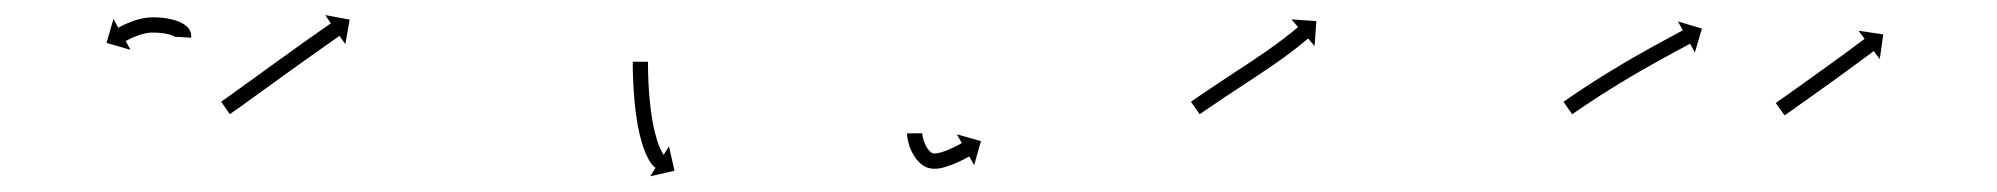

<svg xmlns="http://www.w3.org/2000/svg" viewBox="-20 -252 2621 252"><path d="M210.9 -204.2C210.9 -204 210.9 -203.9 210.9 -203.7L230.9 -202.5C230.9 -202.8 230.9 -203 230.9 -203.2C230.9 -203.2 230.9 -203.3 230.9 -203.3C230.9 -203.4 230.9 -203.5 230.9 -203.5C230.9 -204.1 230.9 -204.8 230.9 -205.5C230.9 -205.5 230.9 -205.6 230.9 -205.7C230.9 -205.8 230.9 -206 230.9 -206C230.8 -206.9 230.6 -207.7 230.5 -208.6C230.5 -208.6 230.4 -208.8 230.4 -209C230.3 -209.1 230.3 -209.3 230.3 -209.3C230 -210.3 229.6 -211.2 229.2 -212.1C229.2 -212.1 229.1 -212.4 229 -212.5C228.9 -212.7 228.8 -212.9 228.8 -212.9C228.1 -214.1 227.2 -215.2 226.3 -216.2C226.3 -216.2 226.2 -216.3 226 -216.5C225.9 -216.7 225.7 -216.8 225.7 -216.8C224.2 -218.2 222.5 -219.5 220.8 -220.6C220.8 -220.6 220.6 -220.7 220.4 -220.8C220.3 -220.9 220.1 -221 220.1 -221C217.5 -222.5 214.7 -223.7 212 -224.7C212 -224.7 211.8 -224.8 211.7 -224.8C211.5 -224.9 211.4 -224.9 211.4 -224.9C207.9 -226 204.3 -226.9 200.6 -227.6C200.6 -227.6 200.5 -227.7 200.4 -227.7C200.3 -227.7 200.2 -227.7 200.2 -227.7C196.1 -228.4 191.9 -228.8 187.8 -229.1C187.8 -229.1 187.7 -229.1 187.6 -229.1C187.6 -229.1 187.5 -229.1 187.5 -229.1C183.6 -229.3 179.8 -229.3 176 -229.1C176 -229.1 175.9 -229.1 175.7 -229.1C175.6 -229.1 175.4 -229.1 175.4 -229.1C172.1 -228.7 168.8 -228.2 165.5 -227.5C165.5 -227.5 165.4 -227.5 165.3 -227.5C165.2 -227.5 165.1 -227.4 165.1 -227.4C161.9 -226.7 158.7 -225.8 155.6 -224.8C155.6 -224.8 155.6 -224.7 155.5 -224.7C155.4 -224.7 155.4 -224.7 155.4 -224.7C152.6 -223.7 149.9 -222.6 147.3 -221.5C147.3 -221.5 147.2 -221.5 147.2 -221.5C147.1 -221.5 147.1 -221.4 147.1 -221.4C145 -220.5 142.9 -219.6 140.8 -218.6C140.8 -218.6 140.8 -218.5 140.8 -218.5C140.7 -218.5 140.7 -218.5 140.7 -218.5C139.4 -217.8 138 -217.1 136.7 -216.4C136.7 -216.4 136.7 -216.4 136.7 -216.4C136.7 -216.4 136.7 -216.4 136.7 -216.4C136.2 -216.1 135.7 -215.9 135.3 -215.6L128.9 -227.2L119.8 -195.7L151.3 -186.6L144.9 -198.1C145.4 -198.4 145.8 -198.6 146.2 -198.8C146.2 -198.8 146.2 -198.8 146.2 -198.8C146.2 -198.8 146.2 -198.8 146.2 -198.8C147.4 -199.4 148.6 -200 149.8 -200.6C149.8 -200.6 149.7 -200.6 149.7 -200.6C149.7 -200.6 149.6 -200.6 149.6 -200.6C151.5 -201.5 153.3 -202.3 155.2 -203.2C155.2 -203.2 155.1 -203.1 155.1 -203.1C155 -203.1 155 -203.1 155 -203.1C157.3 -204.1 159.7 -205 162.1 -205.8C162.1 -205.8 162 -205.8 161.9 -205.8C161.9 -205.8 161.8 -205.7 161.8 -205.7C164.5 -206.6 167.2 -207.4 169.9 -208C169.9 -208 169.8 -208 169.7 -208C169.6 -208 169.5 -207.9 169.5 -207.9C172.1 -208.5 174.8 -208.9 177.6 -209.2C177.6 -209.2 177.4 -209.2 177.3 -209.2C177.1 -209.2 177 -209.2 177 -209.2C180.2 -209.3 183.5 -209.2 186.7 -209.1C186.7 -209.1 186.6 -209.1 186.6 -209.1C186.5 -209.1 186.4 -209.1 186.4 -209.1C190 -208.9 193.6 -208.5 197.1 -208C197.1 -208 197 -208 196.9 -208C196.8 -208 196.7 -208 196.7 -208C199.6 -207.4 202.6 -206.7 205.4 -205.8C205.4 -205.8 205.3 -205.9 205.1 -205.9C205 -206 204.8 -206 204.8 -206C206.8 -205.3 208.7 -204.5 210.5 -203.5C210.5 -203.5 210.3 -203.6 210.1 -203.7C210 -203.8 209.8 -203.9 209.8 -203.9C210.6 -203.4 211.4 -202.9 212 -202.2C212 -202.2 211.9 -202.4 211.7 -202.5C211.6 -202.7 211.4 -202.9 211.4 -202.9C211.5 -202.8 211.6 -202.7 211.6 -202.6C211.6 -202.6 211.5 -202.8 211.4 -203C211.3 -203.2 211.2 -203.4 211.2 -203.4L211.2 -203.5C211.2 -203.5 211.2 -203.5 211.2 -203.5C211.1 -203.5 211.1 -203.6 211.1 -203.6C211.1 -203.6 211.1 -203.7 211.1 -203.7C211.1 -203.7 211 -203.8 211 -204C211 -204.2 210.9 -204.4 210.9 -204.4C210.9 -204.3 210.9 -204.2 211 -204.1C211 -204.1 210.9 -204.2 210.9 -204.3C210.9 -204.4 210.9 -204.5 210.9 -204.5C210.9 -204.3 210.9 -204.1 210.9 -203.9C210.9 -203.9 210.9 -204 210.9 -204C210.9 -204.1 210.9 -204.2 210.9 -204.2Z M271.8 -119.6C271.3 -119.2 270.8 -118.9 270.3 -118.5L281.7 -102.1C282.2 -102.4 282.7 -102.8 283.2 -103.1L283.2 -103.2L283.2 -103.2C284.7 -104.2 286.1 -105.2 287.6 -106.3L287.6 -106.3L287.6 -106.3C289.9 -107.9 292.3 -109.6 294.6 -111.2L294.6 -111.2L294.6 -111.2C297.6 -113.4 300.7 -115.6 303.7 -117.8C307.3 -120.4 310.9 -123 314.5 -125.6C318.6 -128.5 322.6 -131.4 326.6 -134.3C331 -137.5 335.3 -140.6 339.6 -143.7C344.1 -147 348.5 -150.2 353 -153.4C357.5 -156.6 362 -159.9 366.5 -163.1C370.8 -166.2 375.2 -169.3 379.5 -172.4C383.6 -175.3 387.7 -178.2 391.8 -181.1C395.5 -183.7 399.1 -186.3 402.8 -188.9C405.9 -191.1 409 -193.3 412.1 -195.5C414.5 -197.2 417 -198.9 419.4 -200.5C420.9 -201.6 422.5 -202.7 424 -203.8C424.6 -204.2 425.1 -204.5 425.7 -204.9L433.2 -194.1L439 -226.3L406.8 -232.2L414.3 -221.4C413.7 -221 413.2 -220.6 412.6 -220.2C411 -219.1 409.5 -218 407.9 -216.9C405.5 -215.3 403.1 -213.6 400.7 -211.9C397.5 -209.7 394.4 -207.5 391.3 -205.3C387.6 -202.7 383.9 -200.1 380.2 -197.5C376.1 -194.5 372 -191.6 367.9 -188.7C363.6 -185.6 359.2 -182.5 354.8 -179.3C350.3 -176.1 345.8 -172.9 341.3 -169.6C336.8 -166.4 332.4 -163.2 327.9 -159.9C323.6 -156.8 319.2 -153.7 314.9 -150.5C310.9 -147.6 306.8 -144.7 302.8 -141.8C299.2 -139.2 295.6 -136.6 292 -134C289 -131.8 286 -129.7 283 -127.5L283 -127.5L283 -127.5C280.7 -125.9 278.4 -124.2 276.1 -122.6L276.1 -122.6L276.1 -122.6C274.6 -121.6 273.2 -120.6 271.7 -119.6L271.7 -119.6Z M830.5 -169.2C830.5 -169.8 830.5 -170.4 830.5 -171L810.5 -171C810.5 -170.4 810.5 -169.7 810.5 -169.1L810.5 -169.1L810.5 -169.1C810.5 -167.3 810.5 -165.5 810.5 -163.8L810.5 -163.7L810.5 -163.7C810.6 -161 810.6 -158.2 810.7 -155.5C810.7 -155.5 810.7 -155.4 810.7 -155.4C810.7 -155.4 810.7 -155.4 810.7 -155.4C810.8 -151.8 810.9 -148.3 811.1 -144.7C811.1 -144.7 811.1 -144.7 811.1 -144.7C811.1 -144.7 811.1 -144.6 811.1 -144.6C811.3 -140.4 811.5 -136.2 811.8 -132.1C811.8 -132.1 811.8 -132 811.8 -132C811.8 -132 811.8 -132 811.8 -132C812.1 -127.3 812.5 -122.7 812.9 -118.1C812.9 -118.1 812.9 -118 812.9 -118C812.9 -118 812.9 -118 812.9 -118C813.4 -113.1 814 -108.2 814.6 -103.3C814.6 -103.3 814.6 -103.3 814.6 -103.2C814.6 -103.2 814.6 -103.2 814.6 -103.2C815.3 -98.2 816.1 -93.3 816.9 -88.4C816.9 -88.4 816.9 -88.4 816.9 -88.3C816.9 -88.3 816.9 -88.2 816.9 -88.2C817.8 -83.5 818.8 -78.8 819.9 -74C819.9 -74 819.9 -74 820 -73.9C820 -73.9 820 -73.8 820 -73.8C821.1 -69.5 822.3 -65.2 823.6 -60.9C823.6 -60.9 823.6 -60.9 823.7 -60.8C823.7 -60.7 823.7 -60.7 823.7 -60.7C824.9 -57 826.3 -53.4 827.8 -49.8C827.8 -49.8 827.8 -49.7 827.9 -49.7C827.9 -49.6 827.9 -49.5 827.9 -49.5C829.2 -46.8 830.6 -44.1 832.1 -41.4C832.1 -41.4 832.1 -41.3 832.2 -41.2C832.2 -41.1 832.3 -41 832.3 -41C833.4 -39.3 834.5 -37.6 835.8 -36C835.8 -36 835.9 -35.9 836 -35.8C836.1 -35.7 836.2 -35.6 836.2 -35.6C836.9 -34.8 837.6 -34 838.5 -33.2C838.5 -33.2 838.6 -33.2 838.7 -33.1C838.7 -33 838.8 -32.9 838.8 -32.9C839.2 -32.6 839.6 -32.3 840 -32.1C840 -32.1 840 -32 840.1 -32C840.2 -31.9 840.2 -31.9 840.2 -31.9C840.3 -31.9 840.3 -31.8 840.4 -31.8L833.4 -20.6L865.3 -27.9L858 -59.9L851 -48.7C851 -48.8 851.1 -48.7 851.1 -48.7C851.1 -48.7 851.1 -48.7 851.1 -48.7C851.1 -48.7 851.2 -48.6 851.2 -48.6C851.3 -48.5 851.3 -48.5 851.3 -48.5C851.3 -48.5 851.4 -48.5 851.4 -48.4C851.6 -48.4 851.7 -48.2 851.6 -48.4C851.6 -48.4 851.6 -48.3 851.7 -48.2C851.8 -48.1 851.9 -48 851.9 -48C851.7 -48.3 851.4 -48.6 851.1 -48.9C851.1 -48.9 851.2 -48.8 851.3 -48.7C851.4 -48.6 851.5 -48.5 851.5 -48.5C850.6 -49.5 849.9 -50.6 849.2 -51.8C849.2 -51.8 849.2 -51.7 849.3 -51.6C849.4 -51.5 849.4 -51.4 849.4 -51.4C848.2 -53.5 847.1 -55.7 846.1 -57.9C846.1 -57.9 846.1 -57.8 846.2 -57.7C846.2 -57.6 846.2 -57.6 846.2 -57.6C844.9 -60.7 843.7 -63.9 842.6 -67.1C842.6 -67.1 842.6 -67.1 842.7 -67C842.7 -66.9 842.7 -66.9 842.7 -66.9C841.5 -70.8 840.4 -74.8 839.4 -78.8C839.4 -78.8 839.4 -78.7 839.4 -78.7C839.4 -78.6 839.4 -78.6 839.4 -78.6C838.4 -83 837.4 -87.5 836.6 -92C836.6 -92 836.6 -91.9 836.6 -91.9C836.6 -91.9 836.6 -91.8 836.6 -91.8C835.8 -96.5 835.1 -101.2 834.4 -106C834.4 -106 834.4 -105.9 834.4 -105.9C834.4 -105.9 834.4 -105.8 834.4 -105.8C833.8 -110.5 833.3 -115.3 832.8 -120C832.8 -120 832.8 -120 832.8 -119.9C832.8 -119.9 832.8 -119.9 832.8 -119.9C832.4 -124.4 832 -128.9 831.7 -133.4C831.7 -133.4 831.7 -133.4 831.7 -133.4C831.7 -133.3 831.7 -133.3 831.7 -133.3C831.5 -137.4 831.2 -141.5 831 -145.6C831 -145.6 831 -145.6 831 -145.5C831 -145.5 831 -145.5 831 -145.5C830.9 -149 830.8 -152.5 830.7 -156C830.7 -156 830.7 -155.9 830.7 -155.9C830.7 -155.9 830.7 -155.9 830.7 -155.9C830.6 -158.6 830.6 -161.3 830.5 -164L830.5 -164L830.5 -164C830.5 -165.7 830.5 -167.4 830.5 -169.2L830.5 -169.2Z M1190.5 -76.5C1190.5 -76.7 1190.5 -76.9 1190.5 -77.1L1170.5 -76.9C1170.5 -76.6 1170.5 -76.4 1170.5 -76.1C1170.5 -76.1 1170.5 -76.1 1170.5 -76C1170.5 -76 1170.5 -75.9 1170.5 -75.9C1170.6 -74.9 1170.6 -74 1170.7 -73C1170.7 -73 1170.7 -72.9 1170.8 -72.8C1170.8 -72.7 1170.8 -72.7 1170.8 -72.7C1171 -70.9 1171.3 -69.2 1171.6 -67.5C1171.6 -67.5 1171.7 -67.4 1171.7 -67.3C1171.7 -67.2 1171.7 -67.2 1171.7 -67.2C1172.3 -64.8 1172.9 -62.5 1173.7 -60.2C1173.7 -60.2 1173.7 -60.1 1173.8 -60C1173.8 -59.9 1173.8 -59.8 1173.8 -59.8C1174.8 -57.1 1176 -54.4 1177.2 -51.8C1177.2 -51.8 1177.3 -51.7 1177.3 -51.6C1177.4 -51.5 1177.5 -51.4 1177.5 -51.4C1178.9 -48.8 1180.5 -46.2 1182.2 -43.8C1182.2 -43.8 1182.3 -43.6 1182.4 -43.5C1182.5 -43.4 1182.6 -43.3 1182.6 -43.3C1184.4 -41.1 1186.3 -39.1 1188.3 -37.2C1188.3 -37.2 1188.5 -37.1 1188.7 -37C1188.8 -36.8 1189 -36.7 1189 -36.7C1190.9 -35.3 1192.9 -34 1195 -32.9C1195 -32.9 1195.2 -32.8 1195.5 -32.7C1195.7 -32.6 1195.9 -32.5 1195.9 -32.5C1198 -31.7 1200.2 -31.2 1202.4 -30.8C1202.4 -30.8 1202.6 -30.7 1202.8 -30.7C1203.1 -30.7 1203.3 -30.7 1203.3 -30.7C1205.8 -30.5 1208.4 -30.5 1210.9 -30.7C1210.9 -30.7 1211.1 -30.8 1211.2 -30.8C1211.4 -30.8 1211.6 -30.8 1211.6 -30.8C1214.7 -31.3 1217.8 -32 1220.8 -32.8C1220.8 -32.8 1220.9 -32.9 1221 -32.9C1221.1 -32.9 1221.2 -33 1221.2 -33C1224.4 -34 1227.6 -35.1 1230.8 -36.3C1230.8 -36.3 1230.8 -36.3 1230.9 -36.3C1230.9 -36.4 1231 -36.4 1231 -36.4C1233.8 -37.6 1236.6 -38.8 1239.4 -40.1C1239.4 -40.1 1239.5 -40.1 1239.5 -40.2C1239.5 -40.2 1239.6 -40.2 1239.6 -40.2C1241.8 -41.3 1244 -42.4 1246.2 -43.5C1246.2 -43.5 1246.2 -43.5 1246.3 -43.5C1246.3 -43.5 1246.3 -43.6 1246.3 -43.6C1247.7 -44.3 1249.2 -45.1 1250.6 -45.9C1250.6 -45.9 1250.6 -45.9 1250.6 -45.9C1250.6 -45.9 1250.6 -45.9 1250.6 -45.9C1251.1 -46.2 1251.6 -46.5 1252.1 -46.7L1258.6 -35.2L1267.5 -66.8L1235.9 -75.7L1242.4 -64.2C1241.9 -63.9 1241.4 -63.6 1240.9 -63.4C1240.9 -63.4 1240.9 -63.4 1240.9 -63.4C1240.9 -63.4 1241 -63.4 1241 -63.4C1239.6 -62.7 1238.3 -61.9 1236.9 -61.2C1236.9 -61.2 1236.9 -61.2 1237 -61.2C1237 -61.3 1237 -61.3 1237 -61.3C1235 -60.2 1232.9 -59.2 1230.8 -58.2C1230.8 -58.2 1230.9 -58.2 1230.9 -58.2C1231 -58.2 1231 -58.2 1231 -58.2C1228.4 -57.1 1225.9 -55.9 1223.3 -54.9C1223.3 -54.9 1223.3 -54.9 1223.4 -54.9C1223.5 -54.9 1223.5 -54.9 1223.5 -54.9C1220.8 -53.9 1218 -52.9 1215.2 -52C1215.2 -52 1215.3 -52.1 1215.4 -52.1C1215.5 -52.1 1215.6 -52.1 1215.6 -52.1C1213.3 -51.5 1210.9 -51 1208.4 -50.6C1208.4 -50.6 1208.6 -50.6 1208.8 -50.6C1208.9 -50.6 1209.1 -50.7 1209.1 -50.7C1207.7 -50.5 1206.3 -50.5 1204.8 -50.6C1204.8 -50.6 1205.1 -50.6 1205.3 -50.5C1205.5 -50.5 1205.7 -50.5 1205.7 -50.5C1204.8 -50.6 1203.9 -50.9 1203 -51.2C1203 -51.2 1203.2 -51.1 1203.5 -51C1203.7 -50.9 1203.9 -50.8 1203.9 -50.8C1202.9 -51.3 1202 -51.9 1201.1 -52.6C1201.1 -52.6 1201.2 -52.5 1201.4 -52.4C1201.6 -52.2 1201.7 -52.1 1201.7 -52.1C1200.4 -53.3 1199.2 -54.6 1198.1 -55.9C1198.1 -55.9 1198.2 -55.8 1198.3 -55.7C1198.4 -55.5 1198.5 -55.4 1198.5 -55.4C1197.2 -57.2 1196.1 -59.1 1195 -61C1195 -61 1195.1 -60.9 1195.1 -60.8C1195.2 -60.7 1195.2 -60.6 1195.2 -60.6C1194.3 -62.6 1193.4 -64.6 1192.6 -66.7C1192.6 -66.7 1192.6 -66.6 1192.6 -66.5C1192.7 -66.4 1192.7 -66.3 1192.7 -66.3C1192.1 -68.1 1191.6 -70 1191.2 -71.8C1191.2 -71.8 1191.2 -71.7 1191.2 -71.6C1191.2 -71.5 1191.2 -71.4 1191.2 -71.4C1191 -72.7 1190.8 -73.9 1190.6 -75.2C1190.6 -75.2 1190.6 -75.1 1190.6 -75.1C1190.6 -75 1190.6 -74.9 1190.6 -74.9C1190.6 -75.5 1190.5 -76.1 1190.5 -76.7C1190.5 -76.7 1190.5 -76.7 1190.5 -76.6C1190.5 -76.6 1190.5 -76.5 1190.5 -76.5Z M1544.8 -119.6C1544.3 -119.2 1543.7 -118.8 1543.1 -118.4L1554.6 -102C1555.1 -102.4 1555.7 -102.8 1556.2 -103.2C1557.8 -104.3 1559.4 -105.4 1561 -106.5L1561 -106.4L1560.9 -106.4C1563.4 -108.1 1565.8 -109.8 1568.3 -111.5L1568.3 -111.5L1568.3 -111.5C1571.5 -113.6 1574.6 -115.8 1577.8 -117.9L1577.8 -117.9L1577.8 -117.9C1581.6 -120.4 1585.3 -123 1589.1 -125.5L1589.1 -125.5L1589.1 -125.4C1593.3 -128.2 1597.5 -131 1601.7 -133.8C1606.1 -136.7 1610.6 -139.6 1615 -142.6C1619.6 -145.6 1624.2 -148.6 1628.7 -151.6L1628.7 -151.6L1628.7 -151.6C1633.2 -154.6 1637.7 -157.6 1642.2 -160.6L1642.2 -160.6L1642.2 -160.6C1646.5 -163.5 1650.7 -166.4 1655 -169.4C1655 -169.4 1655 -169.4 1655 -169.4C1655 -169.4 1655 -169.4 1655 -169.4C1658.9 -172.2 1662.8 -174.9 1666.7 -177.7C1666.7 -177.7 1666.7 -177.7 1666.7 -177.7C1666.7 -177.8 1666.7 -177.8 1666.7 -177.8C1670.1 -180.3 1673.5 -182.8 1676.8 -185.3C1676.8 -185.3 1676.8 -185.3 1676.9 -185.3C1676.9 -185.3 1676.9 -185.4 1676.9 -185.4C1679.7 -187.5 1682.4 -189.7 1685.2 -191.8C1685.2 -191.8 1685.2 -191.9 1685.2 -191.9C1685.2 -191.9 1685.2 -191.9 1685.2 -191.9C1687.3 -193.6 1689.4 -195.3 1691.4 -197C1691.4 -197 1691.5 -197 1691.5 -197C1691.5 -197 1691.5 -197 1691.5 -197C1692.8 -198.1 1694.1 -199.2 1695.4 -200.3L1695.4 -200.3L1695.4 -200.4C1695.9 -200.7 1696.3 -201.1 1696.8 -201.5L1705.4 -191.6L1707.7 -224.3L1675 -226.6L1683.7 -216.6C1683.2 -216.2 1682.8 -215.9 1682.3 -215.5L1682.3 -215.5L1682.4 -215.5C1681.1 -214.4 1679.9 -213.4 1678.6 -212.3C1678.6 -212.3 1678.6 -212.3 1678.6 -212.3C1678.6 -212.3 1678.7 -212.3 1678.7 -212.3C1676.7 -210.7 1674.7 -209.1 1672.7 -207.4C1672.7 -207.4 1672.7 -207.5 1672.7 -207.5C1672.7 -207.5 1672.7 -207.5 1672.7 -207.5C1670.1 -205.4 1667.4 -203.3 1664.7 -201.2C1664.7 -201.2 1664.7 -201.2 1664.7 -201.2C1664.7 -201.2 1664.7 -201.2 1664.7 -201.2C1661.5 -198.8 1658.2 -196.3 1654.9 -193.9C1654.9 -193.9 1654.9 -193.9 1654.9 -193.9C1654.9 -193.9 1654.9 -193.9 1654.9 -193.9C1651.1 -191.2 1647.3 -188.5 1643.5 -185.8C1643.5 -185.8 1643.5 -185.8 1643.5 -185.8C1643.6 -185.8 1643.6 -185.8 1643.6 -185.8C1639.4 -182.9 1635.2 -180 1631 -177.2L1631 -177.2L1631 -177.2C1626.6 -174.2 1622.1 -171.2 1617.6 -168.2L1617.7 -168.2L1617.7 -168.2C1613.1 -165.2 1608.6 -162.2 1604 -159.3C1599.6 -156.3 1595.1 -153.4 1590.7 -150.5C1586.5 -147.7 1582.3 -144.9 1578.1 -142.1L1578 -142.1L1578 -142.1C1574.2 -139.6 1570.5 -137.1 1566.7 -134.5L1566.7 -134.5L1566.7 -134.5C1563.5 -132.4 1560.2 -130.2 1557 -128L1557 -128L1557 -128C1554.6 -126.3 1552.1 -124.6 1549.6 -122.9L1549.6 -122.9L1549.6 -122.9C1548 -121.8 1546.4 -120.7 1544.8 -119.6Z M2033.8 -119.6C2033.2 -119.2 2032.7 -118.8 2032.1 -118.4L2043.5 -102C2044.1 -102.4 2044.7 -102.8 2045.2 -103.2L2045.2 -103.2L2045.2 -103.2C2046.8 -104.3 2048.4 -105.4 2050 -106.5L2050 -106.5L2050 -106.5C2052.4 -108.2 2054.9 -109.8 2057.4 -111.5L2057.4 -111.5L2057.4 -111.5C2060.6 -113.7 2063.8 -115.8 2067.1 -118L2067 -118L2067 -118C2070.9 -120.5 2074.7 -123 2078.6 -125.5L2078.6 -125.5L2078.5 -125.5C2082.9 -128.3 2087.2 -131 2091.5 -133.7L2091.5 -133.7L2091.5 -133.7C2096.1 -136.6 2100.8 -139.5 2105.5 -142.4L2105.4 -142.4L2105.4 -142.3C2110.3 -145.3 2115.1 -148.2 2120 -151.1L2119.9 -151L2119.9 -151C2124.8 -153.9 2129.7 -156.7 2134.5 -159.6L2134.5 -159.5L2134.5 -159.5C2139.2 -162.2 2144 -164.9 2148.7 -167.6L2148.7 -167.6L2148.7 -167.6C2153.1 -170.1 2157.6 -172.5 2162 -175L2162 -175L2162 -175C2165.9 -177.1 2169.9 -179.3 2173.9 -181.5L2173.9 -181.5L2173.9 -181.5C2177.2 -183.3 2180.6 -185.1 2183.9 -186.9C2186.5 -188.3 2189 -189.7 2191.6 -191.1C2193.2 -191.9 2194.9 -192.8 2196.5 -193.7C2197.1 -194 2197.6 -194.3 2198.2 -194.7L2204.5 -183.1L2213.8 -214.5L2182.4 -223.8L2188.7 -212.2C2188.1 -211.9 2187.5 -211.6 2187 -211.3C2185.3 -210.4 2183.7 -209.5 2182.1 -208.7C2179.5 -207.3 2176.9 -205.9 2174.4 -204.5C2171 -202.7 2167.7 -200.9 2164.3 -199L2164.3 -199L2164.3 -199C2160.3 -196.9 2156.3 -194.7 2152.4 -192.5L2152.3 -192.5L2152.3 -192.5C2147.9 -190 2143.4 -187.5 2138.9 -185L2138.9 -185L2138.9 -185C2134.1 -182.3 2129.3 -179.6 2124.6 -176.9L2124.6 -176.9L2124.5 -176.9C2119.6 -174 2114.7 -171.2 2109.8 -168.3L2109.8 -168.3L2109.8 -168.3C2104.8 -165.3 2100 -162.4 2095.1 -159.4L2095.1 -159.4L2095 -159.4C2090.3 -156.5 2085.6 -153.6 2080.9 -150.7L2080.9 -150.7L2080.9 -150.7C2076.5 -147.9 2072.1 -145.1 2067.7 -142.3L2067.7 -142.3L2067.7 -142.3C2063.8 -139.8 2059.9 -137.2 2056 -134.7L2056 -134.7L2056 -134.6C2052.7 -132.5 2049.5 -130.3 2046.2 -128.1L2046.2 -128.1L2046.2 -128.1C2043.7 -126.4 2041.2 -124.7 2038.7 -123L2038.6 -122.9L2038.6 -122.9C2037 -121.8 2035.4 -120.7 2033.8 -119.6L2033.8 -119.6Z M2312.1 -117.8C2311.6 -117.5 2311.2 -117.1 2310.7 -116.8L2322.3 -100.5C2322.8 -100.8 2323.2 -101.2 2323.7 -101.5C2324.9 -102.4 2326.2 -103.3 2327.4 -104.1C2329.4 -105.5 2331.3 -106.9 2333.3 -108.3C2335.8 -110.1 2338.3 -111.9 2340.8 -113.7C2343.8 -115.8 2346.8 -117.9 2349.8 -120C2353.1 -122.4 2356.4 -124.7 2359.7 -127.1C2363.3 -129.6 2366.8 -132.1 2370.4 -134.7C2374 -137.3 2377.6 -139.9 2381.3 -142.5C2384.9 -145.1 2388.6 -147.8 2392.2 -150.4L2392.2 -150.4L2392.2 -150.4C2395.7 -152.9 2399.2 -155.5 2402.7 -158L2402.7 -158L2402.7 -158C2406 -160.4 2409.3 -162.8 2412.5 -165.2L2412.5 -165.2L2412.5 -165.2C2415.5 -167.3 2418.4 -169.5 2421.3 -171.6L2421.3 -171.6L2421.3 -171.6C2423.8 -173.5 2426.2 -175.3 2428.7 -177.1C2430.6 -178.5 2432.5 -179.9 2434.4 -181.3C2435.6 -182.3 2436.8 -183.2 2438 -184.1C2438.4 -184.4 2438.9 -184.7 2439.3 -185L2447.2 -174.5L2451.8 -206.9L2419.4 -211.6L2427.3 -201C2426.9 -200.7 2426.4 -200.4 2426 -200.1C2424.8 -199.2 2423.6 -198.3 2422.4 -197.4C2420.5 -196 2418.6 -194.6 2416.7 -193.2C2414.3 -191.4 2411.9 -189.5 2409.4 -187.7L2409.4 -187.7L2409.4 -187.7C2406.5 -185.6 2403.6 -183.5 2400.7 -181.3L2400.7 -181.3L2400.7 -181.3C2397.5 -178.9 2394.2 -176.6 2390.9 -174.2L2390.9 -174.2L2390.9 -174.2C2387.5 -171.7 2384 -169.1 2380.5 -166.6L2380.5 -166.6L2380.5 -166.6C2376.9 -164 2373.2 -161.4 2369.6 -158.8C2366 -156.1 2362.3 -153.5 2358.7 -150.9C2355.2 -148.4 2351.7 -145.9 2348.1 -143.4C2344.8 -141 2341.5 -138.7 2338.2 -136.3C2335.2 -134.2 2332.2 -132.1 2329.3 -130C2326.7 -128.2 2324.2 -126.4 2321.7 -124.6C2319.7 -123.2 2317.8 -121.8 2315.8 -120.5C2314.6 -119.6 2313.3 -118.7 2312.1 -117.8Z"/></svg>

Font: FRB American Cursive Just Arrows Ultra
Style: Bold Italic
Weight: 1000
Italic angle: -25°
Version: Version 2.0;Modular Font Editor K font №1